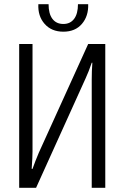

<svg xmlns="http://www.w3.org/2000/svg" viewBox="-20 -901 596 921"><path d="M354 -881H403Q405 -824 373 -786.5Q341 -749 284 -749Q227 -749 194 -786.5Q161 -824 164 -881H213Q213 -835 231.5 -810.5Q250 -786 284 -786Q317 -786 335.5 -810.5Q354 -835 354 -881ZM485 0H420V-520Q420 -560 423 -600H420Q405 -556 391 -526L153 0H72V-690H136V-174Q136 -147 132 -91H136Q149 -128 166 -168L403 -690H485Z"/></svg>

Font: exo2condensed_l
Style: Regular
Weight: 300
Width: 3
Designer: Natanael Gama
Version: Version 1.001;PS 001.001;hotconv 1.0.70;makeotf.lib2.5.58329